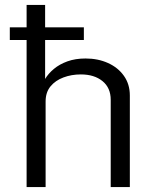

<svg xmlns="http://www.w3.org/2000/svg" viewBox="-20 -763 620 783"><path d="M322 -651.5V-600H20V-651.5ZM88.5 0V-743H164V-441Q177 -463 199.8 -482Q222.5 -501 255 -512.8Q287.5 -524.5 329 -524.5Q379.5 -524.5 420.5 -506Q461.5 -487.5 485.5 -453.5Q509.5 -419.5 509.5 -373.5V0H431.5V-356Q431.5 -405 398 -432.2Q364.5 -459.5 309.5 -459.5Q271.5 -459.5 238.8 -447.2Q206 -435 186 -410.8Q166 -386.5 166 -349V0Z"/></svg>

Font: Public Sans Light
Style: Regular
Weight: 300
Designer: The Public Sans Project Authors: Dan O. Williams and USWDS (Libre Franklin designed by Pablo Impallari and Rodrigo Fuenz
Version: Version 1.007